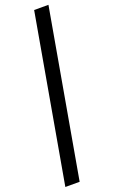

<svg xmlns="http://www.w3.org/2000/svg" viewBox="-179 -737 599 1009"><g transform="rotate(-20 120.0 -233.0)"><path d="M78 232 242 -698H162L-2 232Z"/></g></svg>

Font: Linux Biolinum O 
Style: Bold Italic
Weight: 700
Designer: Philipp H. Poll
Foundry: Philipp H. Poll
Version: Version 1.3.2